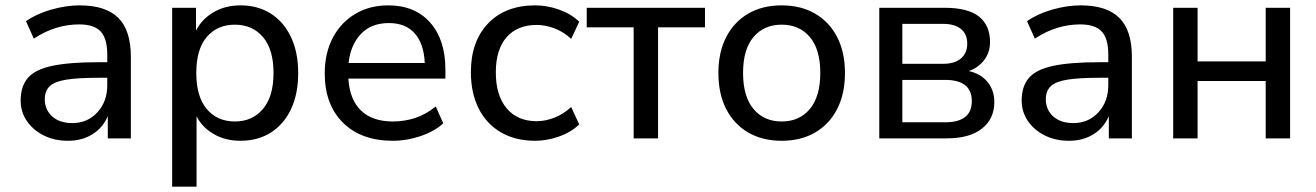

<svg xmlns="http://www.w3.org/2000/svg" viewBox="-20 -516 4909 716"><path d="M233 9Q183 9 143 -11Q103 -31 80 -65Q57 -99 57 -141Q57 -194 84 -225.5Q111 -257 175 -270.5Q239 -284 347 -284H380V-313Q380 -372 355.5 -398.5Q331 -425 275 -425Q233 -425 191 -412.5Q149 -400 106 -372L77 -437Q115 -464 170.5 -480Q226 -496 277 -496Q374 -496 421 -449.5Q468 -403 468 -304V0H382V-83Q364 -40 325 -15.5Q286 9 233 9ZM250 -57Q306 -57 343 -97Q380 -137 380 -198V-226H349Q271 -226 227.5 -219Q184 -212 165.5 -194.5Q147 -177 147 -146Q147 -107 174.5 -82Q202 -57 250 -57Z M622 180V-487H711V-402Q733 -445 776.5 -470.5Q820 -496 877 -496Q941 -496 989.5 -465.5Q1038 -435 1065 -378Q1092 -321 1092 -244Q1092 -166 1065.5 -109.5Q1039 -53 990.5 -22Q942 9 877 9Q821 9 778 -15.5Q735 -40 713 -82V180ZM856 -63Q921 -63 960.5 -109.5Q1000 -156 1000 -244Q1000 -332 960.5 -378Q921 -424 856 -424Q790 -424 751 -378Q712 -332 712 -244Q712 -156 751 -109.5Q790 -63 856 -63Z M1445 9Q1327 9 1259 -58.5Q1191 -126 1191 -242Q1191 -318 1221 -375Q1251 -432 1304.5 -464Q1358 -496 1428 -496Q1527 -496 1584 -432Q1641 -368 1641 -256V-223H1279Q1284 -144 1326.5 -103.5Q1369 -63 1445 -63Q1488 -63 1528 -76Q1568 -89 1605 -119L1633 -56Q1600 -26 1548.5 -8.5Q1497 9 1445 9ZM1430 -430Q1364 -430 1325.5 -389Q1287 -348 1280 -281H1564Q1561 -352 1527 -391Q1493 -430 1430 -430Z M1976 9Q1902 9 1848 -22.5Q1794 -54 1765 -111.5Q1736 -169 1736 -247Q1736 -362 1800.5 -429Q1865 -496 1976 -496Q2021 -496 2065.5 -480Q2110 -464 2140 -435L2110 -371Q2081 -398 2047 -410.5Q2013 -423 1982 -423Q1909 -423 1869 -377Q1829 -331 1829 -246Q1829 -161 1869 -112.5Q1909 -64 1982 -64Q2013 -64 2047 -77Q2081 -90 2110 -117L2140 -52Q2110 -23 2065 -7Q2020 9 1976 9Z M2343 0V-414H2168V-487H2609V-414H2434V0Z M2895 9Q2823 9 2770 -22Q2717 -53 2688 -109.5Q2659 -166 2659 -244Q2659 -321 2688 -377.5Q2717 -434 2770 -465Q2823 -496 2895 -496Q2967 -496 3020 -465Q3073 -434 3102 -377.5Q3131 -321 3131 -244Q3131 -166 3102 -109.5Q3073 -53 3020 -22Q2967 9 2895 9ZM2895 -63Q2961 -63 3000 -109.5Q3039 -156 3039 -244Q3039 -332 3000 -378Q2961 -424 2895 -424Q2829 -424 2790 -378Q2751 -332 2751 -244Q2751 -156 2790 -109.5Q2829 -63 2895 -63Z M3259 0V-487H3502Q3590 -487 3631 -454Q3672 -421 3672 -359Q3672 -321 3650.5 -292.5Q3629 -264 3593 -251Q3638 -241 3663 -210Q3688 -179 3688 -135Q3688 -73 3642 -36.5Q3596 0 3510 0ZM3345 -278H3497Q3540 -278 3563.5 -298Q3587 -318 3587 -353Q3587 -389 3563.5 -408Q3540 -427 3497 -427H3345ZM3345 -60H3505Q3604 -60 3604 -139Q3604 -218 3505 -218H3345Z M3966 9Q3916 9 3876 -11Q3836 -31 3813 -65Q3790 -99 3790 -141Q3790 -194 3817 -225.5Q3844 -257 3908 -270.5Q3972 -284 4080 -284H4113V-313Q4113 -372 4088.5 -398.5Q4064 -425 4008 -425Q3966 -425 3924 -412.5Q3882 -400 3839 -372L3810 -437Q3848 -464 3903.5 -480Q3959 -496 4010 -496Q4107 -496 4154 -449.5Q4201 -403 4201 -304V0H4115V-83Q4097 -40 4058 -15.5Q4019 9 3966 9ZM3983 -57Q4039 -57 4076 -97Q4113 -137 4113 -198V-226H4082Q4004 -226 3960.5 -219Q3917 -212 3898.5 -194.5Q3880 -177 3880 -146Q3880 -107 3907.5 -82Q3935 -57 3983 -57Z M4355 0V-487H4446V-287H4700V-487H4791V0H4700V-214H4446V0Z"/></svg>

Font: Nunito Sans Medium
Style: Regular
Weight: 500
Designer: Vernon Adams
Foundry: Vernon Adams
Version: Version 3.101; ttfautohint (v1.8.4.7-5d5b);gftools[0.9.27]